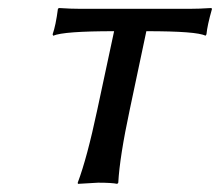

<svg xmlns="http://www.w3.org/2000/svg" viewBox="-20 -451 543 474"><path d="M261.7 -374Q137.2 -374 111.3 -362.8L109.9 -366.2Q117.7 -388.2 123 -429.2L125.5 -431.2Q155.3 -429.2 180.2 -429.2H446.3Q471.2 -429.2 501.5 -431.2L503.4 -429.2Q491.7 -388.2 489.7 -366.2L487.3 -362.8Q466.3 -374 341.3 -374L300.3 -180.2Q275.4 -63.5 272 0L269.5 2.9Q255.9 0 222.2 0Q222.2 0 172.4 2.9L171.9 0Q194.8 -60.5 220.2 -180.2Z"/></svg>

Font: Linux Biolinum
Style: Italic
Weight: 400
Italic angle: -12°
Designer: Philipp H. Poll
Foundry: Philipp H. Poll
Version: Version 1.1.3 ; ttfautohint (v0.9)